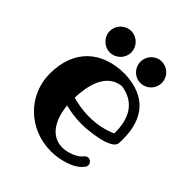

<svg xmlns="http://www.w3.org/2000/svg" viewBox="-194 -799 948 948"><g transform="rotate(45 280.0 -324.5)"><path d="M474 -258C432 -239 383 -228 328 -228C276 -228 232 -239 211 -245C214 -321 232 -438 335 -450C434 -436 474 -364 474 -266C474 -263 474 -260 474 -258ZM524 -239C524 -241 525 -251 525 -267C525 -409 458 -497 304 -503C142 -503 40 -408 40 -242C40 -92 160 26 316 26C370 26 457 7 489 -41C493 -45 495 -51 495 -57C495 -70 483 -83 469 -83C462 -83 454 -79 449 -73C430 -45 376 -27 343 -27C255 -27 219 -111 212 -191C238 -184 280 -176 327 -176C368 -176 518 -189 524 -239ZM251 -600C251 -641 217 -675 176 -675C135 -675 101 -641 101 -600C101 -559 135 -525 176 -525C217 -525 251 -559 251 -600ZM464 -600C464 -641 431 -675 389 -675C348 -675 315 -641 315 -600C315 -559 348 -525 389 -525C431 -525 464 -559 464 -600Z"/></g></svg>

Font: Ribeye
Style: Regular
Weight: 400
Designer: Astigmatic (AOETI)
Foundry: Astigmatic (AOETI)
Version: Version 1.000